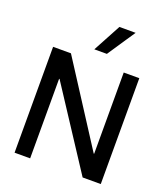

<svg xmlns="http://www.w3.org/2000/svg" viewBox="-168 -1075 1044 1193"><g transform="rotate(20 354.0 -478.5)"><path d="M69 0V-700H187L533 -163H536V-700H639V0H519L175 -526H172V0ZM315 -773 414 -957H521L398 -773Z"/></g></svg>

Font: Lopes Sans Medium
Style: Regular
Weight: 500
Designer: Gabriel Lam, Diego Maldonado
Foundry: TypeRant, Foresti Design
Version: Version 4.000